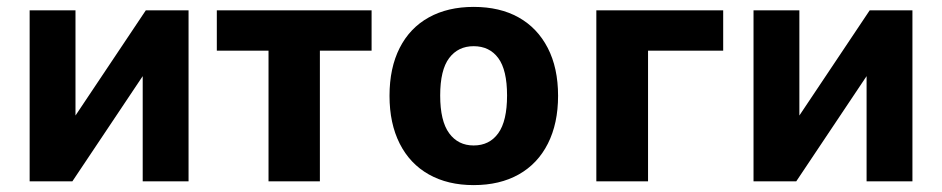

<svg xmlns="http://www.w3.org/2000/svg" viewBox="-20 -526 2734 557"><path d="M66 0V-496H199V-152H173L403 -496H527V0H394V-344H420L190 0Z M759 0V-379H609V-496H1058V-379H908V0Z M1354 11Q1279 11 1224 -20Q1169 -51 1139.5 -109.5Q1110 -168 1110 -248Q1110 -329 1139.5 -387Q1169 -445 1224 -475.5Q1279 -506 1354 -506Q1430 -506 1484.5 -475.5Q1539 -445 1569 -387Q1599 -329 1599 -248Q1599 -168 1569.5 -109.5Q1540 -51 1485 -20Q1430 11 1354 11ZM1354 -104Q1400 -104 1425.5 -139.5Q1451 -175 1451 -249Q1451 -323 1425.5 -357.5Q1400 -392 1354 -392Q1309 -392 1283 -357.5Q1257 -323 1257 -249Q1257 -175 1283 -139.5Q1309 -104 1354 -104Z M1710 0V-496H2078V-379H1860V0Z M2166 0V-496H2299V-152H2273L2503 -496H2627V0H2494V-344H2520L2290 0Z"/></svg>

Font: Nunito Sans 10pt SemiCondensed ExtraBold
Style: Regular
Weight: 800
Width: 4
Designer: Vernon Adams
Foundry: Vernon Adams
Version: Version 3.101;gftools[0.9.27]